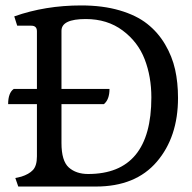

<svg xmlns="http://www.w3.org/2000/svg" viewBox="-20 -683 703 703"><path d="M205.1 -159.2V-301.8H360.4Q380.9 -318.4 380.9 -357.4H205.1V-570.3Q205.1 -613.3 293.9 -613.3Q373 -613.3 429.2 -571.3Q485.4 -529.3 509.8 -465.8Q534.2 -402.3 534.2 -326.2Q534.2 -45.9 302.7 -45.9Q258.8 -45.9 231.9 -69.8Q205.1 -93.8 205.1 -159.2ZM331.1 0Q476.6 0 554.2 -90.8Q631.8 -181.6 631.8 -324.2Q631.8 -380.9 621.1 -428.7Q610.4 -476.6 584.5 -520.5Q558.6 -564.5 519 -595.7Q479.5 -627 418 -645Q356.4 -663.1 277.3 -663.1Q145.5 -663.1 32.2 -623L43 -588.9H94.7Q115.2 -588.9 115.2 -568.4V-357.4H30.3Q9.8 -342.8 9.8 -301.8H115.2V-110.4Q115.2 -76.2 100.6 -60.5Q85.9 -44.9 57.6 -36.1L36.1 -31.2L46.9 0Z"/></svg>

Font: Kurale
Style: Regular
Weight: 400
Version: 1.0; ttfautohint (v1.3)